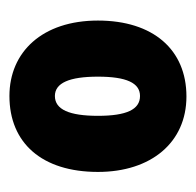

<svg xmlns="http://www.w3.org/2000/svg" viewBox="-24 -738 406 397"><g transform="rotate(-90 178.5 -539.0)"><path d="M335 -539C335 -654 270 -722 179 -722C82 -722 22 -655 22 -539C22 -429 83 -356 178 -356C275 -356 335 -425 335 -539ZM138 -539C138 -598 151 -628 179 -628C206 -628 219 -598 219 -539C219 -480 206 -452 179 -452C151 -452 138 -480 138 -539Z"/></g></svg>

Font: Noto Sans Gurmukhi Condensed Black
Style: Regular
Weight: 900
Width: 3
Designer: Jelle Bosma - Monotype Design Team
Foundry: Monotype Imaging Inc.
Version: Version 2.004